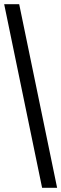

<svg xmlns="http://www.w3.org/2000/svg" viewBox="-20 -780 294 921"><path d="M182 121 0 -760H72L254 121Z"/></svg>

Font: Noto Serif Hebrew Condensed Black
Style: Regular
Weight: 900
Width: 3
Designer: Monotype Design Team
Foundry: Monotype Imaging Inc.
Version: Version 2.004; ttfautohint (v1.8.4.7-5d5b)